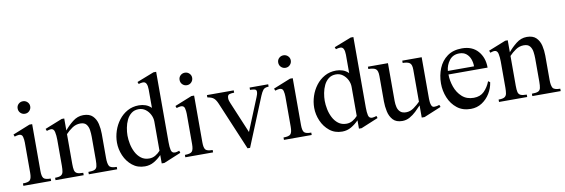

<svg xmlns="http://www.w3.org/2000/svg" viewBox="-49 -981 3970 1350"><g transform="rotate(-10 1935.5 -306.5)"><path d="M177.7 -542.5Q177.7 -523.9 164.8 -510.5Q151.9 -497.1 132.8 -497.1Q114.3 -497.1 101.1 -510Q87.9 -522.9 87.9 -542.5Q87.9 -561.5 101.1 -574Q114.3 -586.4 132.8 -586.4Q151.4 -586.4 164.6 -573.5Q177.7 -560.5 177.7 -542.5ZM231.4 0H33.2V-17.1Q72.8 -17.1 84.5 -30.5Q96.2 -43.9 96.2 -82.5V-298.8Q96.2 -318.8 91.3 -338.6Q86.4 -358.4 64.9 -358.4Q58.1 -358.4 49.8 -356.2Q41.5 -354 33.2 -351.6L27.3 -367.2L149.9 -416.5H169.4V-82.5Q169.4 -43.9 180.7 -30.5Q191.9 -17.1 231.4 -17.1Z M703.1 0H500.5V-17.1Q531.2 -17.1 545.2 -23.4Q559.1 -29.8 562.7 -46.1Q566.4 -62.5 566.4 -91.3V-256.8Q566.4 -279.8 563 -304.2Q559.6 -328.6 546.1 -345.5Q532.7 -362.3 502.9 -362.3Q471.2 -362.3 444.8 -344.2Q418.5 -326.2 398.4 -304.7V-91.3Q398.4 -63 402.1 -46.9Q405.8 -30.8 419.7 -23.9Q433.6 -17.1 463.9 -17.1V0H262.7V-17.1Q292.5 -17.1 305.2 -24.9Q317.9 -32.7 321 -49.3Q324.2 -65.9 324.2 -91.3V-277.8Q324.2 -308.1 318.8 -333.3Q313.5 -358.4 293 -358.4Q285.6 -358.4 277.8 -356.2Q270 -354 262.7 -351.6L256.8 -367.2L380.4 -416.5H398.4V-331.1Q422.9 -361.3 457.5 -388.9Q492.2 -416.5 533.7 -416.5Q577.6 -416.5 600.6 -393.6Q623.5 -370.6 631.6 -335.7Q639.6 -300.8 639.6 -264.2V-91.3Q639.6 -52.7 649.4 -34.9Q659.2 -17.1 703.1 -17.1Z M1160.2 -37.1 1037.6 13.7H1018.6V-45.9Q994.1 -20.5 964.6 -3.4Q935.1 13.7 899.9 13.7Q847.2 13.7 810.1 -16.4Q772.9 -46.4 753.4 -92Q733.9 -137.7 733.9 -184.6Q733.9 -226.6 747.3 -267.6Q760.7 -308.6 786.4 -342.3Q812 -376 848.4 -396.2Q884.8 -416.5 930.7 -416.5Q955.1 -416.5 977.8 -408.7Q1000.5 -400.9 1018.6 -382.8V-513.7Q1018.6 -539.6 1011.5 -554.9Q1004.4 -570.3 987.3 -570.3Q979.5 -570.3 971.9 -568.6Q964.4 -566.9 956.1 -564.5L950.2 -579.6L1072.8 -627.4H1091.8V-124Q1091.8 -89.8 1096.9 -67.9Q1102.1 -45.9 1124 -45.9Q1131.3 -45.9 1139.4 -48.1Q1147.5 -50.3 1155.3 -52.7ZM1018.6 -76.7V-285.2Q1018.6 -310.5 1006.3 -334.7Q994.1 -358.9 973.1 -374.5Q952.1 -390.1 924.8 -390.1Q893.6 -390.1 872.3 -373.5Q851.1 -356.9 838.6 -330.8Q826.2 -304.7 820.8 -275.4Q815.4 -246.1 815.4 -220.7Q815.4 -192.9 821.8 -160.9Q828.1 -128.9 842.8 -100.3Q857.4 -71.8 881.1 -53.7Q904.8 -35.6 939 -35.6Q962.9 -35.6 983.2 -47.6Q1003.4 -59.6 1018.6 -76.7Z M1334 -542.5Q1334 -523.9 1321 -510.5Q1308.1 -497.1 1289.1 -497.1Q1270.5 -497.1 1257.3 -510Q1244.1 -522.9 1244.1 -542.5Q1244.1 -561.5 1257.3 -574Q1270.5 -586.4 1289.1 -586.4Q1307.6 -586.4 1320.8 -573.5Q1334 -560.5 1334 -542.5ZM1387.7 0H1189.5V-17.1Q1229 -17.1 1240.7 -30.5Q1252.4 -43.9 1252.4 -82.5V-298.8Q1252.4 -318.8 1247.6 -338.6Q1242.7 -358.4 1221.2 -358.4Q1214.4 -358.4 1206.1 -356.2Q1197.8 -354 1189.5 -351.6L1183.6 -367.2L1306.2 -416.5H1325.7V-82.5Q1325.7 -43.9 1336.9 -30.5Q1348.1 -17.1 1387.7 -17.1Z M1852.5 -404.3V-387.7Q1824.2 -386.7 1813.2 -372.8Q1802.2 -358.9 1792 -334.5L1649.4 13.7H1631.3L1486.3 -330.1Q1474.1 -358.9 1459.7 -370.8Q1445.3 -382.8 1415 -387.7V-404.3H1606.4V-387.7Q1587.4 -387.7 1572.8 -383.8Q1558.1 -379.9 1558.1 -356.4Q1558.1 -346.7 1561 -337.6Q1564 -328.6 1567.4 -320.3L1661.1 -97.2L1756.3 -330.1Q1759.8 -338.4 1762.7 -347.9Q1765.6 -357.4 1765.6 -367.2Q1765.6 -381.8 1751.2 -384.8Q1736.8 -387.7 1719.7 -387.7V-404.3Z M2038.1 -542.5Q2038.1 -523.9 2025.1 -510.5Q2012.2 -497.1 1993.2 -497.1Q1974.6 -497.1 1961.4 -510Q1948.2 -522.9 1948.2 -542.5Q1948.2 -561.5 1961.4 -574Q1974.6 -586.4 1993.2 -586.4Q2011.7 -586.4 2024.9 -573.5Q2038.1 -560.5 2038.1 -542.5ZM2091.8 0H1893.6V-17.1Q1933.1 -17.1 1944.8 -30.5Q1956.5 -43.9 1956.5 -82.5V-298.8Q1956.5 -318.8 1951.7 -338.6Q1946.8 -358.4 1925.3 -358.4Q1918.5 -358.4 1910.2 -356.2Q1901.9 -354 1893.6 -351.6L1887.7 -367.2L2010.3 -416.5H2029.8V-82.5Q2029.8 -43.9 2041 -30.5Q2052.2 -17.1 2091.8 -17.1Z M2568.4 -37.1 2445.8 13.7H2426.8V-45.9Q2402.3 -20.5 2372.8 -3.4Q2343.3 13.7 2308.1 13.7Q2255.4 13.7 2218.3 -16.4Q2181.2 -46.4 2161.6 -92Q2142.1 -137.7 2142.1 -184.6Q2142.1 -226.6 2155.5 -267.6Q2168.9 -308.6 2194.6 -342.3Q2220.2 -376 2256.6 -396.2Q2293 -416.5 2338.9 -416.5Q2363.3 -416.5 2386 -408.7Q2408.7 -400.9 2426.8 -382.8V-513.7Q2426.8 -539.6 2419.7 -554.9Q2412.6 -570.3 2395.5 -570.3Q2387.7 -570.3 2380.1 -568.6Q2372.6 -566.9 2364.3 -564.5L2358.4 -579.6L2481 -627.4H2500V-124Q2500 -89.8 2505.1 -67.9Q2510.3 -45.9 2532.2 -45.9Q2539.6 -45.9 2547.6 -48.1Q2555.7 -50.3 2563.5 -52.7ZM2426.8 -76.7V-285.2Q2426.8 -310.5 2414.6 -334.7Q2402.3 -358.9 2381.3 -374.5Q2360.4 -390.1 2333 -390.1Q2301.8 -390.1 2280.5 -373.5Q2259.3 -356.9 2246.8 -330.8Q2234.4 -304.7 2229 -275.4Q2223.6 -246.1 2223.6 -220.7Q2223.6 -192.9 2230 -160.9Q2236.3 -128.9 2251 -100.3Q2265.6 -71.8 2289.3 -53.7Q2313 -35.6 2347.2 -35.6Q2371.1 -35.6 2391.4 -47.6Q2411.6 -59.6 2426.8 -76.7Z M3018.1 -37.1 2895.5 13.7H2875V-73.2Q2857.4 -54.2 2836.2 -33.9Q2814.9 -13.7 2790.3 0Q2765.6 13.7 2737.3 13.7Q2693.4 13.7 2670.9 -11Q2648.4 -35.6 2640.6 -72.3Q2632.8 -108.9 2632.8 -144V-325.2Q2632.8 -364.7 2617.4 -376.2Q2602.1 -387.7 2564.5 -387.7V-404.3H2707.5V-134.3Q2707.5 -111.3 2712.6 -90.1Q2717.8 -68.8 2732.4 -55.4Q2747.1 -42 2774.4 -42Q2803.2 -42 2829.6 -61Q2856 -80.1 2875 -99.6V-328.6Q2875 -365.7 2859.4 -376.7Q2843.8 -387.7 2809.6 -387.7V-404.3H2948.2V-106.4Q2948.2 -97.7 2949.7 -83.3Q2951.2 -68.8 2956.8 -57.4Q2962.4 -45.9 2975.6 -45.9Q2995.1 -45.9 3012.2 -52.7Z M3378.9 -157.2 3392.1 -147.5Q3386.2 -106 3363.8 -69.1Q3341.3 -32.2 3306.2 -9.3Q3271 13.7 3226.6 13.7Q3168.5 13.7 3129.2 -17.3Q3089.8 -48.3 3069.8 -96.9Q3049.8 -145.5 3049.8 -198.2Q3049.8 -256.3 3070.3 -306.2Q3090.8 -356 3132.3 -386.2Q3173.8 -416.5 3237.3 -416.5Q3310.5 -416.5 3351.3 -369.9Q3392.1 -323.2 3392.1 -252H3112.8Q3112.8 -208.5 3128.4 -163.8Q3144 -119.1 3176.8 -89.4Q3209.5 -59.6 3260.3 -59.6Q3306.6 -59.6 3334.7 -87.6Q3362.8 -115.7 3378.9 -157.2ZM3112.8 -277.3H3299.8Q3299.8 -304.2 3290.8 -328.9Q3281.7 -353.5 3262.5 -369.1Q3243.2 -384.8 3212.4 -384.8Q3167 -384.8 3141.6 -351.6Q3116.2 -318.4 3112.8 -277.3Z M3869.6 0H3667V-17.1Q3697.8 -17.1 3711.7 -23.4Q3725.6 -29.8 3729.2 -46.1Q3732.9 -62.5 3732.9 -91.3V-256.8Q3732.9 -279.8 3729.5 -304.2Q3726.1 -328.6 3712.6 -345.5Q3699.2 -362.3 3669.4 -362.3Q3637.7 -362.3 3611.3 -344.2Q3585 -326.2 3564.9 -304.7V-91.3Q3564.9 -63 3568.6 -46.9Q3572.3 -30.8 3586.2 -23.9Q3600.1 -17.1 3630.4 -17.1V0H3429.2V-17.1Q3459 -17.1 3471.7 -24.9Q3484.4 -32.7 3487.5 -49.3Q3490.7 -65.9 3490.7 -91.3V-277.8Q3490.7 -308.1 3485.4 -333.3Q3480 -358.4 3459.5 -358.4Q3452.1 -358.4 3444.3 -356.2Q3436.5 -354 3429.2 -351.6L3423.3 -367.2L3546.9 -416.5H3564.9V-331.1Q3589.4 -361.3 3624 -388.9Q3658.7 -416.5 3700.2 -416.5Q3744.1 -416.5 3767.1 -393.6Q3790 -370.6 3798.1 -335.7Q3806.2 -300.8 3806.2 -264.2V-91.3Q3806.2 -52.7 3815.9 -34.9Q3825.7 -17.1 3869.6 -17.1Z"/></g></svg>

Font: Scheherazade New
Style: Regular
Weight: 400
Designer: SIL International
Foundry: SIL International
Version: Version 4.000